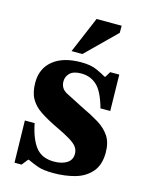

<svg xmlns="http://www.w3.org/2000/svg" viewBox="-107 -754 654 835"><g transform="rotate(15 220.0 -336.0)"><path d="M40 12 36 -177H80Q94 -107 122 -72Q150 -37 204 -37Q239 -37 261.5 -51Q284 -65 284 -93Q284 -109 275 -122.5Q266 -136 241.5 -151Q217 -166 170 -188Q127 -209 97.5 -229Q68 -249 52.5 -277Q37 -305 37 -349Q37 -412 82 -448.5Q127 -485 208 -485Q252 -485 280 -472Q308 -459 321 -451H325L340 -476H381L384 -313H340Q320 -385 291 -411.5Q262 -438 221 -438Q186 -438 170 -422.5Q154 -407 154 -385Q154 -353 183 -337.5Q212 -322 264 -296Q307 -276 340.5 -255.5Q374 -235 393 -206.5Q412 -178 412 -133Q412 -77 384 -45Q356 -13 311.5 -0.5Q267 12 215 12Q169 12 144 3Q119 -6 98 -16H94L72 12ZM203 -521H154L223 -684H336V-652Z"/></g></svg>

Font: STIX Two Text
Style: Bold
Weight: 700
Designer: Ross Mills, John Hudson & Paul Hanslow, Tiro Typeworks Ltd; with prior portions MicroPress Inc., and Coen Hoffman.
Foundry: Tiro Typeworks Ltd
Version: Version 2.13 b171